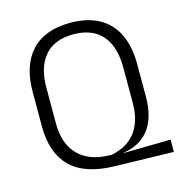

<svg xmlns="http://www.w3.org/2000/svg" viewBox="-101 -739 790 845"><g transform="rotate(-15 294.0 -316.5)"><path d="M588 17 320 10.5Q184.5 7.5 120.2 -56.8Q56 -121 56 -241.5V-398Q56 -519.5 116.8 -584.8Q177.5 -650 294 -650Q371.5 -650 424.5 -620.8Q477.5 -591.5 504.8 -535.2Q532 -479 532 -398V-249.5Q532 -198.5 520.2 -160.5Q508.5 -122.5 487.2 -97Q466 -71.5 437.5 -56.8Q409 -42 376 -37.5L372 -35.5L588 -39ZM310.5 -42 320.5 -41.5Q351 -47.5 378 -61.2Q405 -75 425.5 -98.5Q446 -122 457.5 -156.8Q469 -191.5 469 -239V-400Q469 -495 424.8 -546.2Q380.5 -597.5 294 -597.5Q207.5 -597.5 163.2 -546.2Q119 -495 119 -400V-239.5Q119 -145 169 -94.2Q219 -43.5 310.5 -42Z"/></g></svg>

Font: Anek Gurmukhi Medium Light
Style: Regular
Weight: 300
Version: Version 1.003